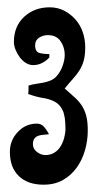

<svg xmlns="http://www.w3.org/2000/svg" viewBox="-20 -733 268 525"><path d="M116 -713Q138 -713 156 -703.5Q174 -694 187 -679Q200 -664 206.5 -644.5Q213 -625 213 -604Q213 -582 209 -567.5Q205 -553 197.5 -541Q190 -529 179.5 -517.5Q169 -506 157 -491Q173 -477 185 -466Q197 -455 204.5 -443Q212 -431 216 -415.5Q220 -400 220 -376Q220 -349 212.5 -322.5Q205 -296 190 -275Q175 -254 152.5 -241Q130 -228 99 -228Q56 -228 31.5 -251.5Q7 -275 7 -318Q7 -349 28.5 -372Q50 -395 81 -395Q93 -395 101 -385.5Q109 -376 114 -366Q107 -365 99.5 -364.5Q92 -364 85.5 -362Q79 -360 74.5 -354.5Q70 -349 70 -339Q70 -326 81 -317.5Q92 -309 104 -309Q118 -309 128.5 -315.5Q139 -322 145.5 -332.5Q152 -343 155.5 -356Q159 -369 159 -381Q159 -415 151.5 -431Q144 -447 130.5 -454.5Q117 -462 98 -465Q79 -468 57 -476Q58 -481 58 -487.5Q58 -494 58 -499Q67 -502 77.5 -503.5Q88 -505 98.5 -507Q109 -509 118.5 -513Q128 -517 135 -525Q145 -536 151 -552.5Q157 -569 157 -583Q157 -604 145.5 -620.5Q134 -637 111 -637Q98 -637 87 -630Q76 -623 76 -609Q76 -591 88.5 -588Q101 -585 115 -585V-576Q107 -567 95.5 -561Q84 -555 71 -555Q60 -555 50.5 -561Q41 -567 34 -576.5Q27 -586 22.5 -597Q18 -608 18 -618Q18 -661 46 -687Q74 -713 116 -713Z"/></svg>

Font: Fette Mikado
Style: Regular
Weight: 400
Designer: Peter Wiegel
Foundry: Peter Wiegel
Version: Version 1.000